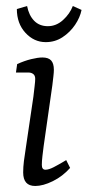

<svg xmlns="http://www.w3.org/2000/svg" viewBox="-20 -611 291 638"><path d="M154 -328 125 -125Q123 -110 121 -92.5Q119 -75 119 -63Q119 -47 131 -47Q142 -47 158.5 -55.5Q175 -64 200 -79L213 -53Q188 -25 155.5 -9Q123 7 97 7Q57 7 57 -38Q57 -56 59.5 -76Q62 -96 66 -121L91 -290Q93 -308 95 -324.5Q97 -341 97 -349Q97 -360 90.5 -365Q84 -370 75 -370H33L37 -398Q61 -409 83.5 -414.5Q106 -420 121 -420Q141 -420 150 -410Q159 -400 159 -379Q159 -371 157.5 -358Q156 -345 154 -328ZM132 -471Q93 -471 64.5 -502Q36 -533 36 -581L70 -591Q76 -560 93.5 -542Q111 -524 139 -524Q167 -524 189.5 -544.5Q212 -565 222 -591L251 -578Q246 -553 229.5 -528.5Q213 -504 188 -487.5Q163 -471 132 -471Z"/></svg>

Font: Rasa Light
Style: Italic
Weight: 300
Italic angle: -7.10001°
Designer: Anna Giedrys (Yrsa+Rasa design), David Brezina (Yrsa art-direction, Rasa art-direction, design)
Foundry: Rosetta Type Foundry
Version: Version 2.004